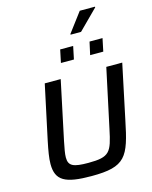

<svg xmlns="http://www.w3.org/2000/svg" viewBox="-156 -1206 1041 1314"><g transform="rotate(-15 364.5 -549.0)"><path d="M437 -969V-964H511L648 -1101V-1106H540ZM342 -885 323 -794H415L434 -885ZM550 -885 530 -794H623L642 -885ZM326 8C568 8 597 -53 648 -304L729 -688H616L527 -272C494 -115 480 -85 328 -85C222 -85 188 -100 188 -160C188 -187 195 -222 205 -272L293 -688H180L98 -304C84 -237 75 -185 75 -144C75 -27 139 8 326 8Z"/></g></svg>

Font: Saira UNSAM Medium Italic
Style: Regular
Weight: 500
Italic angle: -12°
Designer: Hector Gatti with collaboration of the Omnibus-Type team
Foundry: Omnibus-Type
Version: Version 0.072;PS 000.072;hotconv 1.0.88;makeotf.lib2.5.64775